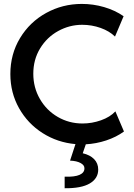

<svg xmlns="http://www.w3.org/2000/svg" viewBox="-20 -748 699 1005"><path d="M421.9 132.8Q422.4 116.7 402.1 105.5Q381.8 94.2 346.7 92.8L375 6.3Q280.8 -2 202.9 -51.5Q125 -101.1 79.6 -181.9Q34.2 -262.7 34.2 -360.4Q34.2 -464.8 85 -548.8Q135.7 -632.8 221.7 -680.2Q307.6 -727.5 408.2 -727.5Q467.8 -727.5 524.9 -710.9Q582 -694.3 627 -663.1L582 -556.6Q552.7 -585.4 506.6 -601.8Q460.4 -618.2 410.2 -618.2Q343.8 -618.2 284.7 -585.7Q225.6 -553.2 189.9 -494.6Q154.3 -436 154.3 -362.3Q154.3 -289.6 189 -229.7Q223.6 -169.9 282.7 -135.7Q341.8 -101.6 412.1 -101.6Q461.4 -101.6 508.8 -118.4Q556.2 -135.3 584 -165L628.9 -59.6Q588.4 -30.3 535.9 -12.9Q483.4 4.4 429.2 7.3L413.1 54.2Q451.2 63 472.7 85Q494.1 106.9 494.1 139.6Q494.1 186 450 212.2Q405.8 238.3 318.4 237.3V176.8Q370.6 178.7 396.5 167.2Q422.4 155.8 421.9 132.8Z"/></svg>

Font: Reddit Sans Chocolate SemiBold
Style: Regular
Weight: 600
Designer: Stephen Hutchings
Foundry: Reddit
Version: Version 1.011